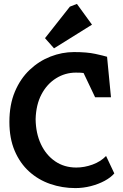

<svg xmlns="http://www.w3.org/2000/svg" viewBox="-20 -957 627 981"><path d="M365 4Q298 4 237 -17Q176 -38 129 -80.5Q82 -123 55 -186.5Q28 -250 28 -334Q28 -422 56 -488.5Q84 -555 131.5 -600Q179 -645 238 -668Q297 -691 358 -691Q425 -691 468 -681.5Q511 -672 527 -667L547 -460H466L407 -584Q400 -585 392 -585.5Q384 -586 368 -586Q313 -586 266.5 -557Q220 -528 192 -475Q164 -422 162 -348Q163 -276 189 -220.5Q215 -165 261.5 -133Q308 -101 370 -101Q411 -101 452.5 -116Q494 -131 522 -160L564 -71Q546 -50 514.5 -33Q483 -16 444 -6Q405 4 365 4ZM256 -710 210 -762 337 -923 373 -937 450 -831Z"/></svg>

Font: Kreon
Style: Bold
Weight: 700
Designer: Julia Petretta
Foundry: Julia Petretta and Eli Heuer
Version: Version 2.002